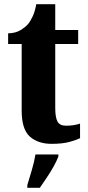

<svg xmlns="http://www.w3.org/2000/svg" viewBox="-20 -680 420 921"><path d="M228 10Q162 10 123 -25Q84 -60 84 -149V-469H19V-520Q55 -521 78.5 -535.5Q102 -550 115 -565Q127 -580 137.5 -603Q148 -626 154 -660H245V-536H355V-469H245V-162Q245 -118 255.5 -97.5Q266 -77 297 -77Q334 -77 364 -87V-17Q348 -9 314 0.5Q280 10 228 10ZM111 208Q120 178 132.5 136Q145 94 150 61H260V71Q252 92 237 119Q222 146 204 172.5Q186 199 171 221H111Z"/></svg>

Font: Noto Serif Armenian Condensed ExtraBold
Style: Regular
Weight: 800
Width: 3
Designer: Monotype Design Team
Foundry: Monotype Imaging Inc.
Version: Version 2.008; ttfautohint (v1.8.4.7-5d5b)